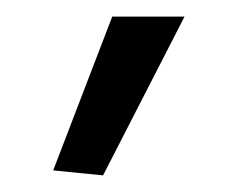

<svg xmlns="http://www.w3.org/2000/svg" viewBox="-20 -821 279 231"><path d="M44 -616 115 -801H202L104 -610Z"/></svg>

Font: Encode Sans Narrow
Style: Regular
Weight: 400
Designer: Pablo Impallari, Andres Torresi
Foundry: Pablo Impallari, Andres Torresi
Version: Version 1.000; ttfautohint (v1.00) -l 8 -r 50 -G 200 -x 14 -